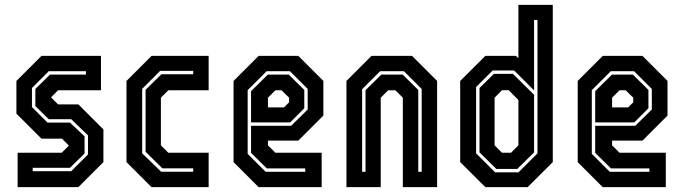

<svg xmlns="http://www.w3.org/2000/svg" viewBox="-20 -770 2814 790"><path d="M52.5 0V-141.5H234L263.5 -171L235 -199.5H150.5L47.5 -302.5V-437L150.5 -540H395.5V-398.5H219L190 -369.5L219 -340.5H302.5L405.5 -237.5V-103L302.5 0ZM114.5 -65.5H273L342 -134.5V-213L273 -279.5H180.5L125.5 -333.5V-404L185.5 -463H333.5V-477H180.5L111.5 -408V-329.5L175.5 -265.5H268L328 -209V-138.5L268 -79.5H114.5Z M603.5 0 500.5 -103V-437L603.5 -540H838.5V-398.5H672.5L642 -368V-172L672.5 -141.5H838.5V0ZM643 -63.5H775V-77.5H648L579 -145.5V-400.5L644 -464.5H775V-478.5H639L565 -404.5V-139Z M1207.5 -540 1310.5 -437V-294.5L1207.5 -191.5H1082.5V-172L1113 -141.5H1303.5V0H1044L941 -103V-437L1044 -540ZM1173 -477H1077L999 -399V-137L1073 -63H1236V-77H1078L1013 -141V-252.5H1178L1246 -319.5V-404ZM1168 -463 1232 -400V-324.5L1174 -266.5H1013V-395L1082 -463ZM1138.5 -398.5H1113L1082.5 -368V-328H1148.5L1169.5 -349V-368Z M1405.5 0V-437L1508.5 -540H1675.5L1778.5 -437V0H1637.5V-368L1607 -398.5H1577L1546.5 -368V0ZM1470 -63H1484V-399L1549 -463H1637L1701 -400V-63H1715V-404L1642 -477H1544L1470 -403Z M2151 0H1977L1873.5 -103V-437L1977 -540H2103L2113 -530.5V-750H2254.5V-103ZM2113.5 -61 2191.5 -139V-688H2177.5V-398L2095.5 -480H2007L1939 -412V-139L2017 -61ZM2108.5 -75H2022L1953 -143V-408L2012 -466H2090.5L2177.5 -380V-143ZM2082.5 -141.5 2113 -172V-358.5L2073 -399H2045.5L2015 -368V-172L2045.5 -141.5Z M2623.5 -540 2726.5 -437V-294.5L2623.5 -191.5H2498.5V-172L2529 -141.5H2719.5V0H2460L2357 -103V-437L2460 -540ZM2589 -477H2493L2415 -399V-137L2489 -63H2652V-77H2494L2429 -141V-252.5H2594L2662 -319.5V-404ZM2584 -463 2648 -400V-324.5L2590 -266.5H2429V-395L2498 -463ZM2554.5 -398.5H2529L2498.5 -368V-328H2564.5L2585.5 -349V-368Z"/></svg>

Font: Tourney Condensed Regular
Style: Bold
Weight: 700
Width: 3
Designer: Tyler Finck
Foundry: Etcetera Type Co
Version: Version 1.010; ttfautohint (v1.8.3)